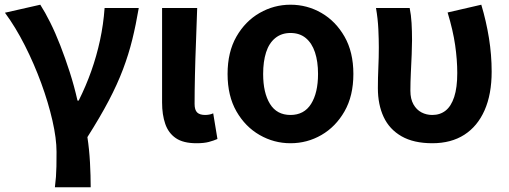

<svg xmlns="http://www.w3.org/2000/svg" viewBox="-20 -594 2159 815"><path d="M213 201Q216 177 217.5 157Q219 137 219.5 112.5Q220 88 220 51Q220 -6 202.5 -82.5Q185 -159 155 -241Q125 -323 85.5 -401Q46 -479 1 -540L151 -574Q171 -543 193 -499Q215 -455 236 -401Q257 -347 276 -288Q295 -229 309 -167H314Q345 -229 367.5 -292.5Q390 -356 404.5 -423Q419 -490 424 -560H569Q557 -489 541.5 -426Q526 -363 502 -299.5Q478 -236 441.5 -166.5Q405 -97 351 -12Q359 40 362 96.5Q365 153 365 201Z M814 14Q758 14 726.5 -7.5Q695 -29 681.5 -68Q668 -107 668 -159V-560H817Q815 -492 812 -417.5Q809 -343 807.5 -274Q806 -205 806 -153Q806 -127 817 -116.5Q828 -106 851 -106Q858 -106 867.5 -107.5Q877 -109 885 -113L903 -4Q887 3 866.5 8.5Q846 14 814 14Z M1213 14Q1143 14 1082 -21Q1021 -56 983.5 -121.5Q946 -187 946 -280Q946 -373 983.5 -438.5Q1021 -504 1082 -539Q1143 -574 1213 -574Q1284 -574 1344.5 -539Q1405 -504 1442.5 -438.5Q1480 -373 1480 -280Q1480 -187 1442.5 -121.5Q1405 -56 1344.5 -21Q1284 14 1213 14ZM1213 -106Q1271 -106 1300.5 -153Q1330 -200 1330 -280Q1330 -333 1317 -372Q1304 -411 1278 -432.5Q1252 -454 1213 -454Q1175 -454 1148.5 -432.5Q1122 -411 1109.5 -372Q1097 -333 1097 -280Q1097 -200 1126 -153Q1155 -106 1213 -106Z M1815 14Q1736 14 1684.5 -15.5Q1633 -45 1608.5 -97.5Q1584 -150 1584 -220Q1584 -264 1586 -307Q1588 -350 1588 -393Q1588 -426 1586 -470Q1584 -514 1576 -560H1719Q1725 -531 1727 -496.5Q1729 -462 1729 -423Q1729 -398 1727.5 -362Q1726 -326 1724 -285.5Q1722 -245 1722 -209Q1722 -174 1735 -151Q1748 -128 1769 -117Q1790 -106 1815 -106Q1848 -106 1871.5 -124.5Q1895 -143 1908 -182.5Q1921 -222 1921 -284Q1921 -340 1912 -402.5Q1903 -465 1880 -541L2023 -574Q2044 -504 2055.5 -432.5Q2067 -361 2067 -290Q2067 -194 2037 -126Q2007 -58 1951 -22Q1895 14 1815 14Z"/></svg>

Font: Noto Sans SC
Style: Bold
Weight: 700
Designer: Ryoko NISHIZUKA  (kana, bopomofo & ideographs); Paul D. Hunt (Latin, Greek & Cyrillic); Sandoll Communications , Soo-you
Foundry: Adobe
Version: Version 2.004-H2;hotconv 1.0.118;makeotfexe 2.5.65603